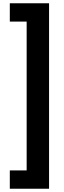

<svg xmlns="http://www.w3.org/2000/svg" viewBox="-20 -793 393 1174"><path d="M40 249H143V-661H40V-773H280V361H40Z"/></svg>

Font: Noto Sans Telugu Condensed ExtraBold
Style: Regular
Weight: 800
Width: 3
Designer: Jelle Bosma - Monotype Design Team
Foundry: Monotype Imaging Inc.
Version: Version 2.005; ttfautohint (v1.8.4.7-5d5b)